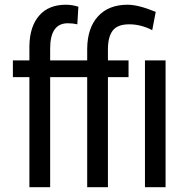

<svg xmlns="http://www.w3.org/2000/svg" viewBox="-20 -780 785 800"><path d="M669.9 0H584V-528.3H669.9ZM102.5 0V-458.5H33.7V-528.3H102.5V-589.4Q104 -669.9 143.3 -715.1Q182.6 -760.3 254.4 -760.3Q280.3 -760.3 306.6 -752L302.2 -678.7Q283.7 -683.1 262.7 -683.1Q189 -683.1 189 -578.1V-528.3H343.3V-577.1Q344.2 -663.6 388.4 -711.9Q432.6 -760.3 511.7 -760.3Q556.6 -760.3 628.9 -730.5L614.3 -654.3Q567.4 -678.7 518.6 -678.7Q469.7 -678.7 449.7 -652.6Q429.7 -626.5 429.7 -574.2V-528.3H515.6V-458.5H429.7V0H343.3V-458.5H189V0Z"/></svg>

Font: RobotoCondensed-Regular
Style: Regular
Weight: 400
Designer: Google
Version: Version 2.001201; 2014